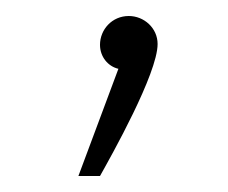

<svg xmlns="http://www.w3.org/2000/svg" viewBox="-20 -86 285 240"><path d="M78 134H105C119 109 177 6 177 -31C177 -51 160 -66 141 -66C120 -66 105 -49 105 -30C105 -15 115 -3 128 0Z"/></svg>

Font: Noto Sans Arabic UI Cn Th
Style: Regular
Weight: 100
Width: 3
Designer: Monotype Design Team, Nadine Chahine and Nizar Qandah
Foundry: Monotype Imaging Inc.
Version: Version 2.010